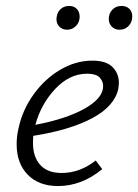

<svg xmlns="http://www.w3.org/2000/svg" viewBox="-20 -622 465 646"><path d="M170 -557Q170 -563 171 -566Q173 -582 184.5 -592Q196 -602 213 -602Q229 -602 238.5 -592Q248 -582 248 -566Q248 -547 235.5 -534.5Q223 -522 206 -522Q190 -522 180 -532Q170 -542 170 -557ZM425 -567Q425 -548 413 -535Q401 -522 382 -522Q366 -522 356 -532.5Q346 -543 346 -558Q346 -577 358 -589.5Q370 -602 389 -602Q405 -602 415 -592.5Q425 -583 425 -567ZM380 -343Q380 -337 378 -323Q365 -264 289.5 -224Q214 -184 92 -165Q91 -157 91 -141Q91 -94 115.5 -67Q140 -40 187 -40Q249 -40 302 -82L324 -53Q255 4 175 4Q111 4 73.5 -34Q36 -72 36 -137Q36 -165 43 -193Q56 -253 93.5 -305Q131 -357 183 -387.5Q235 -418 291 -418Q337 -418 358.5 -396.5Q380 -375 380 -343ZM273 -374Q214 -374 166 -323Q118 -272 99 -202Q204 -222 265.5 -257Q327 -292 327 -332Q327 -349 315 -361.5Q303 -374 273 -374Z"/></svg>

Font: Ysabeau Infant Semilight
Style: Italic
Weight: 300
Italic angle: -12°
Designer: Christian Thalmann (Catharsis Fonts)
Version: Version 0.003